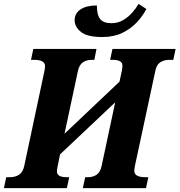

<svg xmlns="http://www.w3.org/2000/svg" viewBox="-55 -965 921 985"><path d="M-35 0 -23 -56H-3Q23 -56 42.5 -68.5Q62 -81 69 -112L173 -601Q176 -617 176 -626Q176 -658 120 -658H104L116 -714H440L429 -658H415Q389 -658 370.5 -645.5Q352 -633 345 -602L276 -279L558 -546L570 -601Q573 -618 573 -628Q573 -658 524 -658H510L522 -714H846L834 -658H813Q787 -658 767.5 -645.5Q748 -633 742 -602L637 -113Q634 -97 634 -88Q634 -56 691 -56H706L694 0H370L382 -56H396Q422 -56 440.5 -68.5Q459 -81 466 -112L536 -440L253 -173L241 -113Q237 -96 237 -86Q237 -56 286 -56H300L288 0ZM470 -775Q393 -775 360.5 -801Q328 -827 328 -861Q328 -897 358.5 -917Q389 -937 442 -937Q442 -888 459 -867Q476 -846 517 -846Q550 -846 577 -862Q604 -878 624 -901Q644 -924 656 -945L696 -919Q678 -884 647.5 -851Q617 -818 573 -796.5Q529 -775 470 -775Z"/></svg>

Font: Noto Serif SemiCondensed ExtraBold
Style: Italic
Weight: 800
Width: 4
Italic angle: -12°
Designer: Monotype Design Team
Foundry: Monotype Imaging Inc.
Version: Version 2.014; ttfautohint (v1.8.4.7-5d5b)